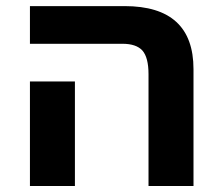

<svg xmlns="http://www.w3.org/2000/svg" viewBox="-20 -622 742 642"><path d="M476.6 0Q476.6 -93.8 476.6 -374Q476.6 -429.7 456.1 -453.1Q435.5 -475.6 389.6 -475.6Q287.1 -475.6 80.1 -475.6Q80.1 -507.8 80.1 -601.6Q159.2 -601.6 396.5 -601.6Q627 -601.6 627 -390.6Q627 -260.7 627 0Q589.8 0 476.6 0ZM80.1 0Q80.1 -65.4 80.1 -262.7Q80.1 -284.2 80.1 -349.6Q117.2 -349.6 230.5 -349.6Q230.5 -262.7 230.5 0Q192.4 0 80.1 0Z"/></svg>

Font: Noto Sans Hebrew DECATHLON 
Style: Bold
Weight: 400
Designer: Monotype Design Team
Version: Version 2.000;GOOG;noto-fonts:20170220:a8a215d2e889